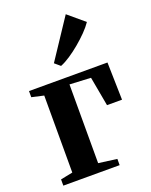

<svg xmlns="http://www.w3.org/2000/svg" viewBox="-154 -915 785 998"><g transform="rotate(-20 239.0 -416.5)"><path d="M19.5 0V-34.5L86.5 -48V-474L20 -489V-523H454L459 -315.5H376L346.5 -477.5L229.5 -483.5V-48L331 -34.5V0ZM221 -589 191 -614.5 336 -833 425.5 -757.5Q410.5 -735 385.8 -709.8Q361 -684.5 332.2 -660.5Q303.5 -636.5 274.8 -617.5Q246 -598.5 222 -589Z"/></g></svg>

Font: Merriweather 96pt
Style: Bold
Weight: 700
Version: Version 2.100